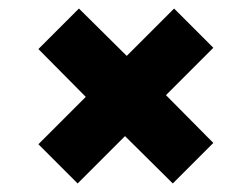

<svg xmlns="http://www.w3.org/2000/svg" viewBox="-20 -585 590 450"><path d="M70 -247 181 -358 70 -470 165 -565 277 -454 388 -565 480 -473 369 -362 480 -250 385 -155 273 -266 162 -155Z"/></svg>

Font: Golos UI VF
Style: Regular
Weight: 400
Designer: A.Korolkova, Vitaly Kuzmin
Foundry: ParaType Ltd
Version: Version 2.000